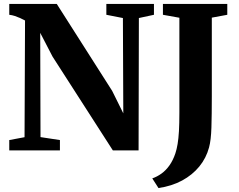

<svg xmlns="http://www.w3.org/2000/svg" viewBox="-20 -763 1212 974"><path d="M27 0V-52.5L104.5 -67L107 -659Q95.5 -665.5 82 -671.5Q68.5 -677.5 54.8 -682Q41 -686.5 27 -688V-743H268L549 -302L605.5 -188L603.5 -671.5L519.5 -688V-743H761V-688L684.5 -671.5L683 0H552.5L246.5 -476L184 -596.5L185.5 -67.5L284 -52.5V0ZM752.5 142Q777 133.5 799.2 117.5Q821.5 101.5 839.5 76.2Q857.5 51 869.5 15.5Q876.5 -5.5 881 -32.5Q885.5 -59.5 887.8 -98Q890 -136.5 890 -191.5V-673L806.5 -688V-743H1133V-688L1054.5 -673.5V-274Q1054.5 -181.5 1052.5 -116.5Q1050.5 -51.5 1040.5 -15Q1026 39 991 81.8Q956 124.5 903.8 152.8Q851.5 181 784 191Z"/></svg>

Font: Merriweather 48pt ExtraBold
Style: Regular
Weight: 800
Version: Version 2.100